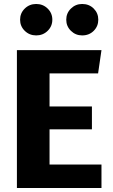

<svg xmlns="http://www.w3.org/2000/svg" viewBox="-20 -945 566 965"><path d="M473 -576H229V-410H442V-295H229V-118H490V0H65V-693H490ZM243 -846Q243 -813 219.5 -790Q196 -767 162 -767Q128 -767 104.5 -790Q81 -813 81 -846Q81 -879 104.5 -902Q128 -925 162 -925Q196 -925 219.5 -902Q243 -879 243 -846ZM474 -846Q474 -813 451 -790Q428 -767 393 -767Q360 -767 336.5 -790Q313 -813 313 -846Q313 -879 336.5 -902Q360 -925 393 -925Q428 -925 451 -902Q474 -879 474 -846Z"/></svg>

Font: FiraGOUPP
Style: Bold
Weight: 700
Designer: bBox Type
Foundry: bBox Type GmbH
Version: Version 1.001